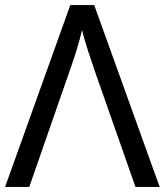

<svg xmlns="http://www.w3.org/2000/svg" viewBox="-20 -734 648 754"><path d="M256 -714H350L607 0H512L354 -450Q338 -496 324.5 -538Q311 -580 302 -616Q294 -580 281 -538Q268 -496 252 -451L95 0H0Z"/></svg>

Font: BC Sans
Style: Regular
Weight: 400
Designer: Monotype Design Team
Province of B.C.
Foundry: Monotype Imaging Inc.
Version: Version 2.000;GOOG;noto-source:20170915:90ef993387c0